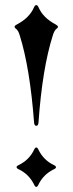

<svg xmlns="http://www.w3.org/2000/svg" viewBox="-20 -727 286 757"><path d="M37.6 0ZM37.6 -621.1Q37.6 -626 45.4 -629.9Q96.7 -656.7 114.3 -698.7Q118.2 -707 123 -707Q127.9 -707 131.8 -698.7Q149.4 -656.7 200.7 -629.9Q208.5 -625.5 208.5 -621.3Q208.5 -617.2 202.1 -612.8Q194.3 -606.9 188.5 -588.4Q147 -458.5 131.8 -244.6Q130.9 -231 123 -231Q115.2 -231 114.3 -244.6Q98.1 -459 57.6 -588.4Q51.8 -606.9 43.9 -612.8Q37.6 -617.2 37.6 -621.1ZM52.7 -75.7Q95.7 -96.2 115.2 -138.2Q118.7 -145.5 123 -145.5Q127.4 -145.5 130.9 -138.2Q151.4 -95.2 193.4 -75.7Q200.7 -72.3 200.7 -67.9Q200.7 -63.5 193.4 -60.1Q150.4 -39.6 130.9 2.4Q127.4 9.8 123 9.8Q118.7 9.8 115.2 2.4Q94.7 -40.5 52.7 -60.1Q45.4 -63.5 45.4 -67.9Q45.4 -72.3 52.7 -75.7Z"/></svg>

Font: UnifrakturMaguntia21
Style: Book
Weight: 400
Designer: j. 'mach' wust, Gerrit Ansmann, Georg Duffner, based on a font by Peter Wiegel, original typeface by Carl Albert Fahrenw
Version: Version 2017-03-19